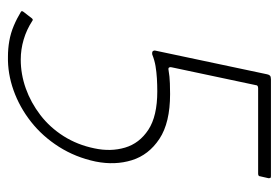

<svg xmlns="http://www.w3.org/2000/svg" viewBox="-132 -582 718 495"><g transform="rotate(90 227.5 -334.0)"><path d="M125 5Q105 5 85 1.5Q65 -2 46 -10Q27 -18 9 -29Q8 -31 8.5 -32.5Q9 -34 10 -35L27 -57Q29 -59 30.5 -59Q32 -59 33 -58Q56 -43 81.5 -35.5Q107 -28 133 -28Q171 -28 207.5 -41Q244 -54 276 -78.5Q308 -103 330.5 -138.5Q353 -174 362 -218Q371 -260 360 -297Q349 -334 314 -357Q279 -380 215 -380Q198 -380 181.5 -379Q165 -378 150 -375.5Q135 -373 120 -367Q113 -366 111 -369Q109 -372 110 -375L171 -663Q172 -668 174.5 -670.5Q177 -673 184 -673H434Q438 -673 438.5 -671Q439 -669 439 -667L434 -645Q434 -640 427 -640H207Q199 -640 199 -634L153 -417Q152 -413 153.5 -410.5Q155 -408 160 -409Q177 -412 194.5 -412.5Q212 -413 222 -413Q296 -413 337.5 -385.5Q379 -358 392.5 -314.5Q406 -271 396 -221Q385 -169 358 -126.5Q331 -84 293.5 -54.5Q256 -25 212.5 -9.5Q169 6 125 5Z"/></g></svg>

Font: Glory Thin Thin
Style: Italic
Weight: 250
Italic angle: -12°
Version: Version 1.011